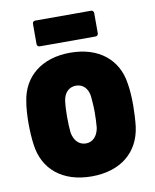

<svg xmlns="http://www.w3.org/2000/svg" viewBox="-80 -746 658 815"><g transform="rotate(-10 249.5 -338.5)"><path d="M128 -574H368C375 -574 380 -579 380 -586V-673C380 -680 375 -685 368 -685H128C121 -685 116 -680 116 -673V-586C116 -579 121 -574 128 -574ZM250 8C375 8 456 -59 470 -169C473 -195 475 -232 475 -260C475 -290 473 -328 468 -355C453 -458 374 -525 250 -525C126 -525 46 -458 31 -354C26 -328 24 -289 24 -259C24 -231 26 -193 30 -167C44 -59 125 8 250 8ZM250 -134C219 -134 199 -157 193 -191C191 -212 190 -235 190 -259C190 -283 191 -307 194 -329C199 -361 219 -383 250 -383C280 -383 300 -362 305 -329C307 -307 309 -284 309 -259C309 -236 308 -212 306 -191C300 -157 280 -134 250 -134Z"/></g></svg>

Font: Barlow Semi Condensed ExtraBold
Style: Regular
Weight: 800
Width: 4
Designer: Jeremy Tribby
Foundry: Tribby Type
Version: Version 1.422;hotconv 1.0.109;makeotfexe 2.5.65596